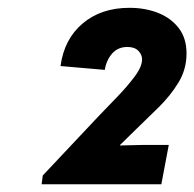

<svg xmlns="http://www.w3.org/2000/svg" viewBox="-20 -915 497 491"><path d="M86.4 -443.8 89.4 -466.3 232.9 -618.7Q252 -638.7 277.8 -665.3Q303.7 -691.9 323.5 -718Q343.3 -744.1 343.3 -763.2Q343.3 -775.4 333.7 -785.2Q324.2 -794.9 305.7 -794.9Q281.7 -794.9 266.8 -778.1Q252 -761.2 248 -736.3L134.8 -746.1Q144 -814.9 191.4 -855Q238.8 -895 311 -895Q351.1 -895 384 -882.1Q417 -869.1 437 -843.3Q457 -817.4 457 -778.3Q457 -737.8 436.5 -704.1Q416 -670.4 386.2 -641.1Q356.4 -611.8 327.6 -584L287.1 -544.4L286.6 -543L346.7 -544.4H411.6L392.6 -443.8Z"/></svg>

Font: Reddit Sans ExtraBold
Style: Italic
Weight: 800
Italic angle: -11.25°
Designer: Stephen Hutchings
Version: Version 1.013